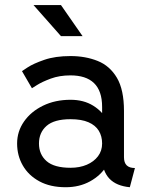

<svg xmlns="http://www.w3.org/2000/svg" viewBox="-20 -743 597 772"><path d="M244.1 9.8Q299.3 9.8 342.3 -13.9Q385.3 -37.6 409.9 -77.4Q434.6 -117.2 434.6 -166Q434.6 -214.8 413.8 -254.6Q393.1 -294.4 354.7 -318.1Q316.4 -341.8 263.7 -341.8Q201.7 -341.8 153.1 -318.1Q104.5 -294.4 76.7 -254.6Q48.8 -214.8 48.8 -166Q48.8 -117.2 71.8 -77.4Q94.7 -37.6 138.4 -13.9Q182.1 9.8 244.1 9.8ZM390.6 -166Q390.6 -136.7 374 -114.7Q357.4 -92.8 328.9 -80.6Q300.3 -68.4 263.7 -68.4Q197.8 -68.4 167.2 -95.2Q136.7 -122.1 136.7 -166Q136.7 -210 167.2 -236.8Q197.8 -263.7 263.7 -263.7Q307.6 -263.7 335.7 -251.5Q363.8 -239.3 377.2 -217.3Q390.6 -195.3 390.6 -166ZM478.5 -110.8V-296.9Q478.5 -382.3 450 -430.4Q421.4 -478.5 372.6 -498Q323.7 -517.6 263.7 -517.6Q201.7 -517.6 158 -502.4Q114.3 -487.3 91.3 -472.2Q68.4 -457 68.4 -457L108.4 -388.2Q108.4 -388.2 128.9 -401.1Q149.4 -414.1 184.3 -427Q219.2 -439.9 263.2 -439.9Q293.9 -439.9 317.6 -432.4Q341.3 -424.8 357.7 -409.2Q374 -393.6 382.3 -369.6Q390.6 -345.7 390.6 -312.5V-228.5L400.4 -219.2V-125L390.6 -110.8Q390.6 -82.5 398.2 -61Q405.8 -39.6 419.9 -24.7Q434.1 -9.8 454.8 -1.2Q475.6 7.3 502 9.8L522.5 -67.4Q500.5 -67.4 489.5 -78.1Q478.5 -88.9 478.5 -110.8ZM225.1 -597.7H312L225.1 -722.7H114.7Z"/></svg>

Font: Giphurs SC
Style: Regular
Weight: 400
Version: Version 0.920